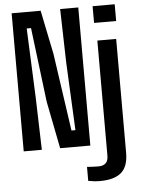

<svg xmlns="http://www.w3.org/2000/svg" viewBox="-64 -849 811 1108"><g transform="rotate(-5 341.0 -295.5)"><path d="M46 0V-800H214L266 -546L331 -96H354L335 -488L327 -800H432V0H257L203 -274L150 -705H125L142 -305L151 0ZM515 -703V-800H643V-703ZM402 202V121Q414 122 433.5 123Q453 124 468 124Q525 124 525 67V-600H634V59Q634 139 593.5 174Q553 209 469 209Q453 209 435 207Q417 205 402 202Z"/></g></svg>

Font: Big Shoulders Display
Style: Bold
Weight: 700
Designer: Patric King
Foundry: XO Type Co
Version: Version 1.000; ttfautohint (v1.8.2)